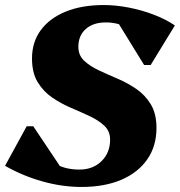

<svg xmlns="http://www.w3.org/2000/svg" viewBox="-36 -726 714 762"><path d="M287 16Q211 16 132.5 -6Q54 -28 -16 -68L70 -225H96L213 -50L117 -71L114 -138Q149 -94 188 -73.5Q227 -53 279 -53Q333 -53 367 -86.5Q401 -120 401 -172Q401 -205 378.5 -226.5Q356 -248 321 -264.5Q286 -281 246 -298Q206 -315 171 -339Q136 -363 113.5 -400Q91 -437 91 -494Q91 -559 126 -606.5Q161 -654 225 -680Q289 -706 376 -706Q423 -706 475 -696Q527 -686 575 -667.5Q623 -649 658 -625L562 -468H536L430 -640L536 -619L539 -552Q505 -596 468 -616.5Q431 -637 384 -637Q334 -637 304.5 -611Q275 -585 275 -540Q275 -507 297.5 -485.5Q320 -464 355 -447.5Q390 -431 430 -414Q470 -397 505 -373Q540 -349 562.5 -312Q585 -275 585 -218Q585 -146 548.5 -93.5Q512 -41 445.5 -12.5Q379 16 287 16Z"/></svg>

Font: Platypi Light ExtraBold
Style: Italic
Weight: 800
Italic angle: -13°
Version: Version 1.200